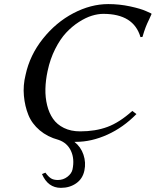

<svg xmlns="http://www.w3.org/2000/svg" viewBox="-20 -678 755 931"><path d="M183.6 166 200.2 159.2Q214.4 178.7 227.1 186.8Q239.7 194.8 260.7 194.8Q286.6 194.8 306.9 179.2Q327.1 163.6 331.5 144Q342.3 92.8 324 53.5Q305.7 14.2 263.2 0Q210.4 -14.2 172.6 -46.1Q134.8 -78.1 117.7 -120.4Q100.6 -162.6 95.9 -213.4Q91.3 -264.2 104 -314.9Q124.5 -410.6 188 -490.2Q251.5 -569.8 335.9 -614Q420.4 -658.2 504.9 -658.2Q559.1 -658.2 611.1 -647Q663.1 -635.7 688.5 -624L713.4 -612.8L714.8 -609.9Q710.9 -600.6 703.6 -585Q696.3 -569.3 693.6 -563.7Q690.9 -558.1 686.5 -546.6Q682.1 -535.2 678.7 -524.7Q675.3 -514.2 670.9 -499L661.1 -498Q628.4 -610.8 481 -610.8Q455.1 -610.8 425.5 -601.8Q396 -592.8 362.8 -571.5Q329.6 -550.3 300.8 -519.5Q272 -488.8 247.6 -440.4Q223.1 -392.1 210.9 -334Q201.2 -289.1 200.2 -247.3Q199.2 -205.6 208.5 -167.7Q217.8 -129.9 237.1 -102.1Q256.3 -74.2 290 -57.6Q323.7 -41 368.7 -41Q442.4 -41 500.7 -62.5Q559.1 -84 621.6 -140.1L641.6 -125Q577.6 -59.6 500.5 -24.9Q423.3 9.8 349.1 9.8Q347.7 9.8 345 9.8Q342.3 9.8 340.8 9.8Q372.1 34.2 384.8 72.3Q397.5 110.4 389.2 148.9Q380.9 189 349.4 210.9Q317.9 232.9 275.4 232.9Q212.4 232.9 183.6 166Z"/></svg>

Font: Linux Biolinum
Style: Italic
Weight: 400
Italic angle: -12°
Designer: Philipp H. Poll
Foundry: Philipp H. Poll
Version: Version 1.1.3 ; ttfautohint (v0.9)